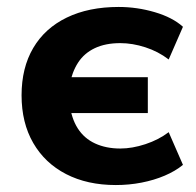

<svg xmlns="http://www.w3.org/2000/svg" viewBox="-20 -521 564 552"><path d="M313 11Q231 11 170 -20.5Q109 -52 75.5 -110Q42 -168 42 -247Q42 -326 75.5 -383Q109 -440 172 -470.5Q235 -501 321 -501Q374 -501 425 -486Q476 -471 506 -444L465 -350Q435 -373 398 -385Q361 -397 326 -397Q283 -397 252.5 -382.5Q222 -368 204.5 -341Q187 -314 180 -276L169 -299H405V-196H169L180 -224Q185 -181 203.5 -152Q222 -123 253.5 -108.5Q285 -94 326 -94Q360 -94 398 -106.5Q436 -119 465 -141L506 -47Q484 -29 453.5 -16Q423 -3 387 4Q351 11 313 11Z"/></svg>

Font: Nunito Sans 12pt ExtraBold
Style: Regular
Weight: 800
Designer: Vernon Adams
Foundry: Vernon Adams
Version: Version 3.101;gftools[0.9.27]